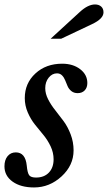

<svg xmlns="http://www.w3.org/2000/svg" viewBox="-33 -823 480 853"><path d="M77.1 -387.2Q77.1 -453.1 124.3 -496.6Q171.4 -540 243.2 -540Q291.5 -540 323.2 -515.6Q355 -491.2 355 -454.1Q355 -433.6 343.3 -421.4Q331.5 -409.2 312 -409.2Q295.4 -409.2 284.2 -418.2Q272.9 -427.2 267.3 -440.2Q261.7 -453.1 256.6 -466.1Q251.5 -479 242.7 -488Q233.9 -497.1 220.2 -497.1Q198.7 -497.1 183.3 -478Q168 -459 168 -431.2Q168 -406.7 180.9 -381.6Q193.8 -356.4 212.4 -333.3Q231 -310.1 249.5 -284.9Q268.1 -259.8 281 -225.8Q293.9 -191.9 293.9 -154.8Q293.9 -88.4 240.5 -39.3Q187 9.8 118.2 9.8Q59.1 9.8 22.9 -16.1Q-13.2 -42 -13.2 -84Q-13.2 -112.3 0.7 -129.2Q14.6 -146 37.1 -146Q80.1 -146 85.9 -86.9Q88.9 -54.7 96.7 -44.4Q104.5 -34.2 127 -34.2Q163.1 -34.2 184.1 -56.2Q205.1 -78.1 205.1 -115.2Q205.1 -145 191.9 -172.9Q178.7 -200.7 159.9 -223.4Q141.1 -246.1 122.3 -269.5Q103.5 -293 90.3 -323.5Q77.1 -354 77.1 -387.2ZM238.8 -650.9H191.9L321.8 -770Q357.9 -803.2 389.2 -803.2Q406.2 -803.2 416.5 -793.9Q426.8 -784.7 426.8 -768.1Q426.8 -739.7 376 -715.8Z"/></svg>

Font: Libre Baskerville
Style: Italic
Weight: 400
Designer: Pablo Impallari, Rodrigo Fuenzalida
Foundry: Pablo Impallari, Rodrigo Fuenzalida
Version: Version 1.000